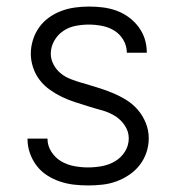

<svg xmlns="http://www.w3.org/2000/svg" viewBox="-20 -558 540 586"><path d="M249 8Q227 8 205.5 5.5Q184 3 163 -4Q142 -11 123.5 -23Q105 -35 92 -52Q79 -69 71.5 -90Q64 -111 64 -133Q64 -133 64 -133.5Q64 -134 64 -135H125Q125 -135 125 -134.5Q125 -134 125 -134Q125 -113 137 -94.5Q149 -76 167 -65.5Q185 -55 206.5 -51Q228 -47 249 -47Q270 -47 291.5 -51Q313 -55 331.5 -66Q350 -77 361.5 -95.5Q373 -114 373 -136Q373 -157 360.5 -175.5Q348 -194 329.5 -205Q311 -216 290.5 -221.5Q270 -227 249.5 -233.5Q229 -240 208.5 -246.5Q188 -253 168.5 -262.5Q149 -272 131.5 -284.5Q114 -297 101 -314Q88 -331 81 -352Q74 -373 74 -394Q74 -415 80.5 -436Q87 -457 99.5 -474.5Q112 -492 129.5 -504.5Q147 -517 167 -524.5Q187 -532 208.5 -535Q230 -538 251 -538Q272 -538 293 -535.5Q314 -533 334 -526Q354 -519 371.5 -506.5Q389 -494 402 -477Q415 -460 421.5 -440Q428 -420 428 -399Q428 -398 428 -397.5Q428 -397 428 -397H367Q367 -397 367 -397Q367 -397 367 -398Q367 -418 356.5 -436Q346 -454 329 -464.5Q312 -475 291.5 -479Q271 -483 251 -483Q231 -483 210.5 -479Q190 -475 173 -463.5Q156 -452 145.5 -433.5Q135 -415 135 -394Q135 -377 143.5 -361Q152 -345 165.5 -334Q179 -323 196 -316.5Q213 -310 230 -305H231Q254 -298 277 -291Q300 -284 322 -275Q344 -266 364.5 -253.5Q385 -241 400.5 -223Q416 -205 425 -182.5Q434 -160 434 -136Q434 -114 427 -93Q420 -72 406.5 -54.5Q393 -37 374.5 -24.5Q356 -12 335.5 -4.5Q315 3 293 5.5Q271 8 249 8Z"/></svg>

Font: Iosevka Term Light
Style: Regular
Weight: 300
Monospace: yes
Designer: Belleve Invis
Foundry: Belleve Invis
Version: Version 9.0.1; ttfautohint (v1.8.3)